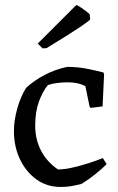

<svg xmlns="http://www.w3.org/2000/svg" viewBox="-20 -726 466 758"><path d="M218 12Q165 12 123.5 -18Q82 -48 58.5 -98Q35 -148 35 -209Q35 -250 48 -297Q61 -344 83 -379Q114 -408 156 -430Q198 -452 245 -462Q289 -462 329 -453.5Q369 -445 388 -440L391 -434L385 -306L338 -300L334 -304L317 -386Q301 -394 285 -397.5Q269 -401 247 -401Q224 -401 203 -398Q182 -395 169 -390Q149 -366 134 -326Q119 -286 119 -230Q119 -174 143 -129.5Q167 -85 209 -57Q234 -57 267 -64.5Q300 -72 332 -82.5Q364 -93 386 -102L401 -78Q382 -59 356.5 -38.5Q331 -18 302 0Q297 1 273.5 6.5Q250 12 218 12ZM148 -535 129 -554 276 -701 282 -706Q285 -706 301.5 -695Q318 -684 334 -670L336 -650Q337 -647 298 -620.5Q259 -594 164 -536Z"/></svg>

Font: Labrada
Style: Regular
Weight: 400
Designer: Mercedes Jáuregui
Foundry: Omnibus-Type Team
Version: Version 1.000; ttfautohint (v1.8.4.7-5d5b)